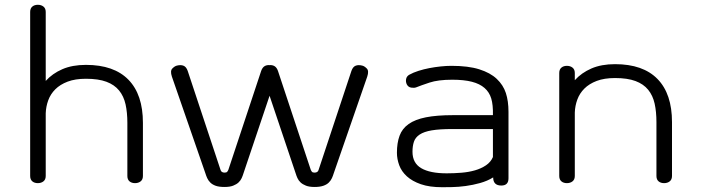

<svg xmlns="http://www.w3.org/2000/svg" viewBox="-20 -694 2929 802"><path d="M512 -181Q512 -224 504.5 -258Q497 -292 477.5 -316Q458 -340 424.5 -352.5Q391 -365 339 -365Q294 -365 262.5 -353Q231 -341 211 -321Q191 -301 181.5 -275Q172 -249 171 -221V41Q171 56 161.5 63.5Q152 71 138 71Q124 71 115 63.5Q106 56 106 41V-644Q106 -659 115 -666.5Q124 -674 138 -674Q152 -674 161.5 -666.5Q171 -659 171 -644V-356Q199 -387 240.5 -405Q282 -423 339 -423Q456 -423 516.5 -361Q577 -299 577 -181V41Q577 56 567.5 63.5Q558 71 544 71Q530 71 521 63.5Q512 56 512 41V-181Z M1294 27Q1308 27 1311 15L1448 -398Q1454 -415 1465.5 -419.5Q1477 -424 1493 -420Q1502 -418 1512 -408Q1522 -398 1514 -374L1374 30Q1371 40 1366.5 50Q1362 60 1353.5 68.5Q1345 77 1330.5 82Q1316 87 1294 87Q1272 87 1258 81.5Q1244 76 1235.5 68Q1227 60 1222.5 50Q1218 40 1215 30L1106 -294L997 30Q994 40 989.5 50Q985 60 976.5 68Q968 76 954 81.5Q940 87 918 87Q895 87 881 82Q867 77 858.5 68.5Q850 60 845.5 50Q841 40 838 30L698 -374Q690 -398 700 -408Q710 -418 719 -420Q735 -424 746.5 -419.5Q758 -415 764 -398L901 15Q904 27 918 27Q926 27 929 23.5Q932 20 934 15L1071 -398Q1076 -412 1085 -417.5Q1094 -423 1106 -422Q1118 -423 1127 -417.5Q1136 -412 1141 -398L1278 15Q1280 20 1283 23.5Q1286 27 1294 27Z M2104 51Q2104 81 2074 81Q2040 81 2040 47Q2016 62 1985.5 70.5Q1955 79 1925 83Q1895 87 1868.5 87.5Q1842 88 1827 88Q1774 88 1738 75.5Q1702 63 1679.5 42.5Q1657 22 1647.5 -4Q1638 -30 1638 -56Q1638 -97 1649 -127Q1660 -157 1687 -176Q1714 -195 1759 -204Q1804 -213 1872 -213H2039Q2040 -256 2032 -282.5Q2024 -309 2004 -326.5Q1984 -344 1951 -352.5Q1918 -361 1869 -361Q1810 -361 1774 -349Q1738 -337 1718 -329Q1710 -326 1697.5 -328Q1685 -330 1679 -342Q1674 -353 1676.5 -364.5Q1679 -376 1690 -382Q1706 -391 1728 -398Q1750 -405 1773.5 -409.5Q1797 -414 1821 -416.5Q1845 -419 1866 -419Q1936 -419 1982 -404.5Q2028 -390 2055 -364.5Q2082 -339 2093 -305.5Q2104 -272 2104 -227ZM2039 -155H1869Q1816 -155 1783.5 -149.5Q1751 -144 1733 -132Q1715 -120 1709 -102Q1703 -84 1703 -60Q1703 -13 1739.5 8.5Q1776 30 1846 30Q1877 30 1907.5 27.5Q1938 25 1964 17.5Q1990 10 2010 -3.5Q2030 -17 2039 -38Z M2722 -184Q2722 -227 2714.5 -261Q2707 -295 2687.5 -319Q2668 -343 2634.5 -355.5Q2601 -368 2549 -368Q2504 -368 2472.5 -356Q2441 -344 2421 -324Q2401 -304 2391.5 -278Q2382 -252 2381 -224V41Q2381 56 2371.5 63.5Q2362 71 2348 71Q2334 71 2325 63.5Q2316 56 2316 41V-389Q2316 -404 2325 -411.5Q2334 -419 2348 -419Q2362 -419 2371.5 -411.5Q2381 -404 2381 -389V-359Q2409 -390 2450.5 -408Q2492 -426 2549 -426Q2666 -426 2726.5 -364Q2787 -302 2787 -184V41Q2787 56 2777.5 63.5Q2768 71 2754 71Q2740 71 2731 63.5Q2722 56 2722 41V-184Z"/></svg>

Font: Cafe24 Ssurround air
Style: Light
Weight: 300
Designer: Cafe24 thkim, hmlim, mnelim, sdjeong, hskwak & 4IRTF
Foundry: Cafe24
Version: Version 1.001